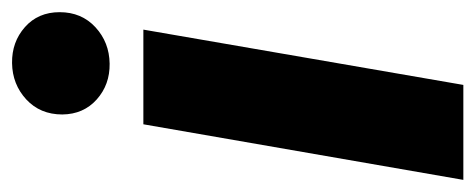

<svg xmlns="http://www.w3.org/2000/svg" viewBox="-256 -531 785 317"><g transform="rotate(-90 136.5 -372.5)"><path d="M246.1 -528.3 154.8 0H-2L89.8 -528.3ZM106 -662.1Q106 -698.7 130.9 -721.7Q155.8 -744.6 190.9 -745.1Q225.6 -745.6 250.2 -723.9Q274.9 -702.1 274.9 -666.5Q274.9 -630.4 250 -607.4Q225.1 -584.5 189.9 -584Q155.3 -583.5 130.9 -605.2Q106.4 -627 106 -662.1Z"/></g></svg>

Font: Roboto Condensed Black
Style: Italic
Weight: 900
Italic angle: -12°
Designer: Christian Robertson
Foundry: Google
Version: Version 3.008; 2023